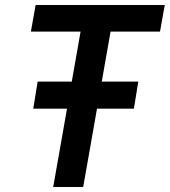

<svg xmlns="http://www.w3.org/2000/svg" viewBox="-20 -745 676 765"><path d="M247 -312H112.5L130 -420H266L301 -619H103L122 -725H636.5L617.5 -619H420.5L385.5 -420H531L513.5 -312H366.5L311.5 0H192Z"/></svg>

Font: JuliaMono SemiBold
Style: Italic
Weight: 600
Italic angle: -9°
Monospace: yes
Designer: cormullion
Foundry: corm
Version: Version 0.056; ttfautohint (v1.8.4)